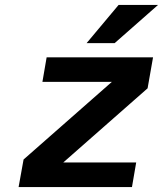

<svg xmlns="http://www.w3.org/2000/svg" viewBox="-20 -754 657 774"><path d="M329 -580 458 -734H617L442 -580ZM55 0 75 -111 431 -424H151L168 -523H597L575 -398L235 -99H529L512 0Z"/></svg>

Font: Tomorrow Medium
Style: Italic
Weight: 500
Italic angle: -10°
Designer: Tony de Marco, Monica Rizzolli
Foundry: Just in Type
Version: Version 2.002